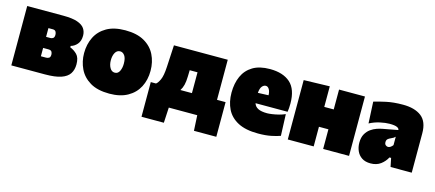

<svg xmlns="http://www.w3.org/2000/svg" viewBox="-50 -978 3549 1568"><g transform="rotate(15 1725.0 -194.0)"><path d="M35 0V-502H340.5Q417 -502 460 -487Q503 -472 520.8 -445.8Q538.5 -419.5 538.5 -385.5Q538.5 -340 515.5 -313.5Q492.5 -287 462 -279V-267Q496 -254 521.5 -227.8Q547 -201.5 547 -145Q547 -99 525.8 -66.5Q504.5 -34 454.8 -17Q405 0 319 0ZM286 -372.5H249V-298.5H286Q299 -298.5 308.8 -306.2Q318.5 -314 318.5 -334Q318.5 -350.5 311.2 -361.5Q304 -372.5 286 -372.5ZM249 -134.5H292.5Q306.5 -134.5 317.5 -141.2Q328.5 -148 328.5 -169.5Q328.5 -184 321.5 -194.5Q314.5 -205 294 -205H249Z M867 16Q766 16 703.5 -21.5Q641 -59 612 -120Q583 -181 583 -251Q583 -326 613 -386.5Q643 -447 704.8 -482.5Q766.5 -518 862 -518Q960 -518 1022.5 -482.2Q1085 -446.5 1115 -386Q1145 -325.5 1145 -251Q1145 -174 1113.8 -113.8Q1082.5 -53.5 1020.5 -18.8Q958.5 16 867 16ZM866 -161Q893 -161 906 -188Q919 -215 919 -251Q919 -297 903.2 -319Q887.5 -341 865 -341Q838 -341 823.5 -315.5Q809 -290 809 -251Q809 -215 824 -188Q839 -161 866 -161Z M1170.5 130V-163H1214.5Q1229.5 -172.5 1245.5 -206.8Q1261.5 -241 1265.5 -316.5Q1268 -363 1270.5 -409.2Q1273 -455.5 1275.5 -502H1730.5V-163H1803V130H1614L1607 0H1366.5L1359.5 130ZM1451 -285.5Q1450 -243 1443 -214.5Q1436 -186 1421 -163H1518.5V-339H1452.5Z M2124.5 16Q2019.5 16 1954.5 -18Q1889.5 -52 1859.5 -112.2Q1829.5 -172.5 1829.5 -251Q1829.5 -329.5 1856.5 -389.8Q1883.5 -450 1939.8 -484Q1996 -518 2084.5 -518Q2195.5 -518 2256.5 -463.5Q2317.5 -409 2317.5 -288Q2317.5 -266.5 2316.2 -250.2Q2315 -234 2312.5 -218H2041.5Q2049.5 -190.5 2076.5 -176.8Q2103.5 -163 2153.5 -163Q2169.5 -163 2195.8 -166.8Q2222 -170.5 2250.8 -177.8Q2279.5 -185 2303.5 -196L2310.5 -14Q2280.5 -3 2234.5 6.5Q2188.5 16 2124.5 16ZM2086.5 -377Q2069.5 -377 2055.2 -360.2Q2041 -343.5 2038 -304.5L2127.5 -308Q2126.5 -339.5 2115.2 -358.2Q2104 -377 2086.5 -377Z M2372.5 0V-502L2591.5 -508V-334H2671.5V-502H2890.5V0H2671.5V-166H2591.5V0Z M3074.5 14Q3029.5 14 3000.5 -5.5Q2971.5 -25 2957.5 -57Q2943.5 -89 2943.5 -126Q2943.5 -170.5 2959.8 -199.2Q2976 -228 3000.5 -245.5Q3025 -263 3051 -271.8Q3077 -280.5 3096.5 -284L3224.5 -308Q3225.5 -321 3206.8 -330Q3188 -339 3143.5 -339Q3109 -339 3063.2 -329Q3017.5 -319 2975.5 -297L2966.5 -479Q3005 -491 3067 -504.5Q3129 -518 3208.5 -518Q3308.5 -518 3364.5 -474.8Q3420.5 -431.5 3420.5 -333V0H3241.5L3226.5 -73H3212.5Q3194 -37 3159.8 -11.5Q3125.5 14 3074.5 14ZM3178.5 -153Q3189 -153 3199.8 -160.5Q3210.5 -168 3218.5 -179V-250Q3212.5 -243.5 3204.8 -238.2Q3197 -233 3180.5 -226Q3169.5 -221.5 3159 -212.8Q3148.5 -204 3148.5 -186Q3148.5 -169 3158.2 -161Q3168 -153 3178.5 -153Z"/></g></svg>

Font: Commissioner Black
Style: Regular
Weight: 900
Designer: Kostas Bartsokas
Foundry: Kostas Bartsokas
Version: Version 1.000; ttfautohint (v1.8.3)